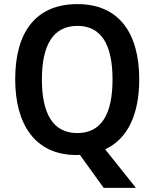

<svg xmlns="http://www.w3.org/2000/svg" viewBox="-20 -745 752 935"><path d="M658 -358C658 -587 557 -725 357 -725C153 -725 54 -587 54 -359C54 -143 148 10 353 10C358 10 364 9 369 9L485 170H642L492 -18C602 -68 658 -189 658 -358ZM184 -358C184 -524 238 -619 357 -619C475 -619 528 -525 528 -358C528 -191 475 -97 356 -97C238 -97 184 -192 184 -358Z"/></svg>

Font: Noto Sans Ethiopic SemiCondensed SemiBold
Style: Regular
Weight: 600
Width: 4
Designer: Monotype Design Team
Foundry: Monotype Imaging Inc.
Version: Version 2.102